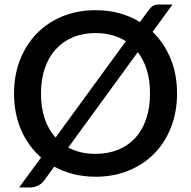

<svg xmlns="http://www.w3.org/2000/svg" viewBox="-20 -773 844 848"><path d="M281.5 -121.5Q333 -93.5 402 -93.5Q457.5 -93.5 502 -111.8Q546.5 -130 577.8 -164.2Q609 -198.5 625.8 -248Q642.5 -297.5 642.5 -360Q642.5 -417 628.8 -462.8Q615 -508.5 588.5 -542.5ZM536 -591Q508.5 -608.5 474.8 -617.8Q441 -627 402 -627Q347 -627 302.5 -608.5Q258 -590 226.5 -555.5Q195 -521 178 -471.5Q161 -422 161 -360Q161 -297.5 177.5 -248.8Q194 -200 225.5 -165.5ZM654 -632.5Q705.5 -582.5 733.8 -513.2Q762 -444 762 -360Q762 -280 736 -212.5Q710 -145 662.8 -96.2Q615.5 -47.5 549.2 -20Q483 7.5 402 7.5Q350.5 7.5 304.5 -4Q258.5 -15.5 219.5 -37L176 23Q163 40.5 145.5 47.8Q128 55 111 55H64.5L161.5 -77.5Q104.5 -127 73.2 -199.2Q42 -271.5 42 -360Q42 -440 68 -507.5Q94 -575 141.5 -624Q189 -673 255.2 -700.5Q321.5 -728 402 -728Q458.5 -728 507.8 -714.5Q557 -701 598 -675.5L633 -723.5Q639 -731.5 643.8 -737Q648.5 -742.5 653.8 -746Q659 -749.5 665.8 -751.2Q672.5 -753 682 -753H742Z"/></svg>

Font: TypoPRO Lato
Style: Regular
Weight: 600
Designer: Lukasz Dziedzic with Adam Twardoch and Botio Nikoltchev
Foundry: tyPoland Lukasz Dziedzic
Version: Version 2.010; 2014-09-01; http://www.latofonts.com/